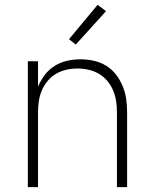

<svg xmlns="http://www.w3.org/2000/svg" viewBox="-20 -773 640 793"><path d="M95 0V-520H137V-415Q148 -441 165 -463.5Q182 -486 206 -501Q230 -516 257.5 -522Q285 -528 313 -528Q340 -528 367.5 -522Q395 -516 418.5 -501.5Q442 -487 459 -465Q476 -443 486.5 -417.5Q497 -392 501 -365Q505 -338 505 -310V0H463V-310Q463 -333 459.5 -356Q456 -379 447 -400Q438 -421 423 -439Q408 -457 388 -468.5Q368 -480 345.5 -485Q323 -490 300 -490Q277 -490 254.5 -485Q232 -480 212 -468.5Q192 -457 177 -439Q162 -421 153 -400Q144 -379 140.5 -356Q137 -333 137 -310V0ZM293 -589 265 -611 383 -753 418 -727Z"/></svg>

Font: Iosevka Extralight Extended
Style: Regular
Weight: 200
Width: 7
Monospace: yes
Designer: Belleve Invis
Foundry: Belleve Invis
Version: Version 32.5.0; ttfautohint (v1.8.4)